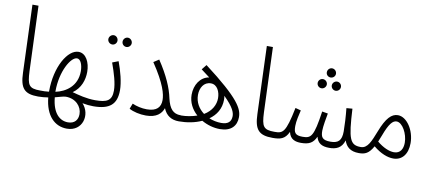

<svg xmlns="http://www.w3.org/2000/svg" viewBox="-78 -1009 3444 1527"><g transform="rotate(10 1643.5 -245.0)"><path d="M247 5C271 5 281 -7 281 -21C281 -34 274 -45 254 -45C165 -45 150 -68 145 -182L125 -707H76L96 -161C100 -35 136 5 247 5Z M247 5C275 5 302 2 328 -2C342 144 418 217 516 217C644 217 679 76 604 -4C635 2 664 5 692 5C716 5 726 -6 726 -21C726 -36 717 -45 699 -45C628 -45 563 -63 512 -77C576 -122 598 -192 598 -255C598 -331 564 -401 503 -401C416 -401 326 -250 326 -52V-48C303 -45 278 -44 254 -45ZM376 -61C376 -222 450 -348 500 -348C530 -348 547 -301 547 -252C547 -130 457 -73 376 -56C376 -61 376 -61 376 -61ZM516 166C451 166 391 117 379 -12C410 -19 444 -32 465 -32C546 -32 596 25 596 86C596 133 569 166 516 166Z M870 -505C890 -505 907 -522 907 -542C907 -562 890 -580 870 -580C849 -580 833 -562 833 -542C833 -522 849 -505 870 -505ZM756 -505C776 -505 792 -522 792 -542C792 -562 776 -580 756 -580C735 -580 718 -562 718 -542C718 -522 735 -505 756 -505ZM692 5C824 5 880 -43 880 -157C880 -222 857 -308 829 -383L780 -364C810 -281 833 -205 833 -146C833 -64 793 -45 699 -45Z M1116 -45C1074 -45 1032 -55 998 -70L981 -26C1014 -7 1068 5 1117 5C1202 5 1241 -33 1257 -79C1280 -22 1323 5 1383 5C1407 5 1417 -7 1417 -21C1417 -34 1409 -45 1389 -45C1329 -45 1297 -80 1278 -163C1261 -244 1222 -336 1145 -452L1102 -424C1208 -267 1227 -185 1227 -139C1227 -82 1196 -45 1116 -45Z M1716 9C1806 9 1849 -41 1849 -110C1849 -178 1812 -255 1523 -474L1491 -434C1516 -415 1540 -397 1561 -381C1490 -369 1447 -301 1447 -222C1447 -160 1476 -106 1521 -66C1480 -52 1434 -44 1390 -44L1383 5C1448 5 1513 -7 1567 -32C1612 -6 1664 9 1716 9ZM1497 -229C1497 -285 1526 -337 1583 -337C1635 -337 1659 -281 1659 -230C1659 -178 1632 -124 1571 -88C1527 -121 1497 -169 1497 -229ZM1708 -227C1708 -237 1707 -248 1705 -258C1786 -179 1798 -138 1798 -109C1797 -64 1772 -41 1717 -41C1684 -41 1650 -48 1619 -61C1673 -99 1708 -154 1708 -227Z M2140 5C2164 5 2174 -7 2174 -21C2174 -34 2167 -45 2147 -45C2058 -45 2043 -68 2038 -182L2018 -707H1969L1989 -161C1993 -35 2029 5 2140 5Z M2512 -548C2532 -548 2549 -564 2549 -584C2549 -605 2532 -622 2512 -622C2491 -622 2475 -605 2475 -584C2475 -564 2491 -548 2512 -548ZM2455 -451C2475 -451 2492 -468 2492 -488C2492 -508 2475 -525 2455 -525C2434 -525 2418 -508 2418 -488C2418 -468 2434 -451 2455 -451ZM2569 -451C2590 -451 2606 -468 2606 -488C2606 -508 2590 -525 2569 -525C2549 -525 2532 -508 2532 -488C2532 -468 2549 -451 2569 -451ZM2140 5C2201 5 2240 -3 2269 -66C2282 -6 2326 5 2370 5C2437 5 2468 -15 2491 -66C2504 -17 2535 5 2598 5C2650 5 2697 -10 2717 -76C2734 -26 2768 5 2837 5C2861 5 2871 -7 2871 -21C2871 -34 2864 -45 2844 -45C2757 -45 2739 -89 2726 -334L2678 -330C2685 -266 2689 -190 2689 -144C2689 -69 2661 -45 2599 -45C2533 -45 2520 -68 2520 -120C2520 -154 2533 -226 2540 -262L2493 -270C2463 -63 2443 -45 2374 -45C2312 -45 2302 -68 2302 -120C2302 -159 2316 -215 2324 -249L2279 -261C2237 -54 2215 -45 2147 -45Z M2837 5C2886 5 2917 -7 2952 -70C3011 -21 3068 0 3114 0C3184 0 3229 -54 3229 -144C3229 -248 3164 -346 3092 -346C3041 -346 2999 -304 2956 -192C2922 -106 2899 -45 2844 -45ZM2995 -167C3031 -264 3059 -295 3090 -295C3138 -295 3183 -211 3183 -139C3183 -90 3162 -50 3111 -50C3071 -50 3021 -72 2973 -112C2980 -128 2987 -146 2995 -167Z"/></g></svg>

Font: Noto Sans Arabic UI Cn Lt
Style: Regular
Weight: 300
Width: 3
Designer: Monotype Design Team, Nadine Chahine and Nizar Qandah
Foundry: Monotype Imaging Inc.
Version: Version 2.010